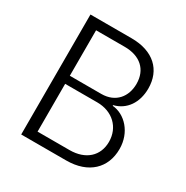

<svg xmlns="http://www.w3.org/2000/svg" viewBox="-166 -869 980 1009"><g transform="rotate(30 324.0 -364.0)"><path d="M97 0H370C505 0 583 -77 583 -192C583 -293 514 -365 438 -371V-375C511 -393 555 -457 555 -543C555 -655 480 -728 346 -728H97ZM164 -56V-346H359C451 -346 516 -285 516 -197C516 -112 456 -56 358 -56ZM164 -395V-671H338C431 -671 489 -620 489 -533C489 -456 442 -395 355 -395Z"/></g></svg>

Font: Wafeq Light
Style: Regular
Weight: 300
Designer: Rasmus Andersson & Azza Alameddine
Foundry: Google & TypeTogether
Version: Version 3.000;January 28, 2025;FontCreator 15.0.0.3014 64-bi